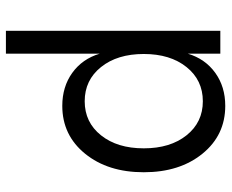

<svg xmlns="http://www.w3.org/2000/svg" viewBox="-84 -472 756 627"><g transform="rotate(90 293.5 -158.0)"><path d="M325.2 16.1Q262.7 16.1 217.3 -16.6Q171.9 -49.3 154.8 -106V200.2H80.1V-500H154.8V-394Q171.9 -450.7 217.3 -483.4Q262.7 -516.1 325.2 -516.1Q420.9 -516.1 481.4 -441.7Q542 -367.2 542 -250Q542 -132.8 481.4 -58.3Q420.9 16.1 325.2 16.1ZM198.5 -110.4Q241.2 -57.1 310.1 -57.1Q378.9 -57.1 421.4 -110.4Q463.9 -163.6 463.9 -250Q463.9 -336.4 421.4 -389.6Q378.9 -442.9 310.1 -442.9Q241.2 -442.9 198.5 -389.6Q155.8 -336.4 155.8 -250Q155.8 -163.6 198.5 -110.4Z"/></g></svg>

Font: Uncut Sans
Style: Regular
Weight: 400
Designer: Kasper Nordkvist
Foundry: UNCUT.wtf
Version: Version 1.304;Glyphs 3.2 (3246)